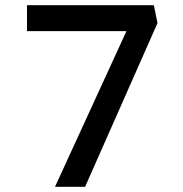

<svg xmlns="http://www.w3.org/2000/svg" viewBox="-20 -720 706 740"><path d="M192 0 482 -632 494 -600H84V-700H573L587 -631L308 0Z"/></svg>

Font: Lexend Tera
Style: Regular
Weight: 400
Designer: Bonnie Shaver-Troup, Thomas Jockin
Foundry: Lexend
Version: Version 1.007